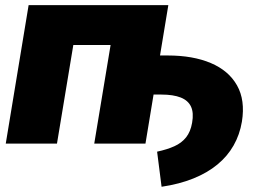

<svg xmlns="http://www.w3.org/2000/svg" viewBox="-20 -549 1000 734"><path d="M597.7 165 580.6 30.8Q619.1 22.5 646.7 10Q674.3 -2.4 691.4 -23.9Q708.5 -45.4 714.4 -79.6Q721.2 -117.7 710.2 -141.4Q699.2 -165 670.7 -176.3Q642.1 -187.5 596.7 -187.5H516.6L541.5 -336.9H621.1Q717.8 -336.9 786.1 -307.9Q854.5 -278.8 886.2 -222.4Q918 -166 904.8 -84Q896.5 -34.2 873 7.1Q849.6 48.3 811 80.1Q772.5 111.8 719.2 133.3Q666 154.8 597.7 165ZM623.5 -529.3 536.1 0H340.3L402.8 -377H260.3L197.8 0H2L89.4 -529.3Z"/></svg>

Font: Inter 24pt Black
Style: Italic
Weight: 900
Italic angle: -9.3988°
Designer: Rasmus Andersson
Foundry: rsms
Version: Version 4.001;git-66647c0bb